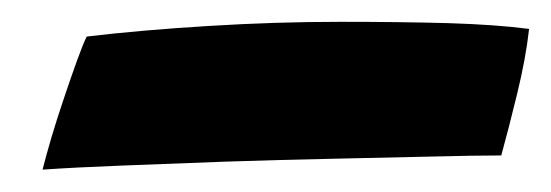

<svg xmlns="http://www.w3.org/2000/svg" viewBox="-20 -427 505 176"><path d="M465 -400.5Q462 -373.5 454 -340.8Q446 -308 439.5 -284.5Q416.5 -284.5 376 -283.5Q335.5 -282.5 286 -281.5Q236.5 -280.5 185.8 -278.8Q135 -277 91.2 -275.2Q47.5 -273.5 19 -271.5Q22 -283.5 27.2 -301.2Q32.5 -319 38.8 -337.5Q45 -356 50.5 -371.2Q56 -386.5 59.5 -393.5Q110 -399.5 171.2 -403.2Q232.5 -407 292 -407Q347 -407 390.5 -405.8Q434 -404.5 465 -400.5Z"/></svg>

Font: Grandstander Thin SemiBold
Style: Italic
Weight: 600
Italic angle: -15°
Version: Version 1.200